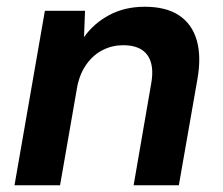

<svg xmlns="http://www.w3.org/2000/svg" viewBox="-20 -549 662 569"><path d="M23 0 113 -517H232L229 -439Q258 -480 304 -504.5Q350 -529 409 -529Q472 -529 510.5 -503.5Q549 -478 563 -430Q577 -382 565 -314L510 0H376L428 -301Q438 -356 417 -385.5Q396 -415 345 -415Q313 -415 285 -401Q257 -387 237 -359.5Q217 -332 209 -293L158 0Z"/></svg>

Font: DM Sans 11pt
Style: Bold Italic
Weight: 700
Italic angle: -10°
Version: Version 4.004;gftools[0.9.30]